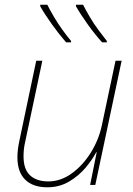

<svg xmlns="http://www.w3.org/2000/svg" viewBox="-20 -786 566 816"><path d="M181 10Q120 10 87 -22.5Q54 -55 54 -118Q54 -148 62 -186L134 -528H160L87 -183Q83 -166 81.5 -151Q80 -136 80 -122Q80 -66 108 -40.5Q136 -15 185 -15Q238 -15 285 -49Q332 -83 366 -137.5Q400 -192 413 -254L471 -528H497L385 0H363L391 -139H389Q373 -108 343.5 -73Q314 -38 273 -14Q232 10 181 10ZM414 -606Q384 -639 353.5 -681.5Q323 -724 303 -759V-766H333Q344 -744 361 -715Q378 -686 398 -659Q418 -632 434 -612V-606ZM261 -606Q232 -639 201.5 -681.5Q171 -724 151 -759V-766H181Q192 -744 209 -715Q226 -686 245.5 -659Q265 -632 282 -612V-606Z"/></svg>

Font: Noto Sans Disp Thin
Style: Italic
Weight: 100
Italic angle: -12°
Designer: Monotype Design Team
Foundry: Monotype Imaging Inc.
Version: Version 2.000;GOOG;noto-source:20170915:90ef993387c0